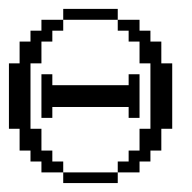

<svg xmlns="http://www.w3.org/2000/svg" viewBox="-20 -410 430 430"><path d="M121.6 0V-23.9H243.7V0ZM72.8 -146V-243.7H97.2V-219.2H268.1V-243.7H292.5V-146H268.1V-170.4H97.2V-146ZM72.8 -23.9V-48.3H48.3V-72.8H23.9V-121.6H0V-268.1H23.9V-316.9H48.3V-341.3H72.8V-365.7H121.6V-341.3H97.2V-316.9H72.8V-268.1H48.3V-121.6H72.8V-72.8H97.2V-48.3H121.6V-23.9ZM243.7 -23.9V-48.3H268.1V-72.8H292.5V-121.6H316.9V-268.1H292.5V-316.9H268.1V-341.3H243.7V-365.7H292.5V-341.3H316.9V-316.9H341.3V-268.1H365.7V-121.6H341.3V-72.8H316.9V-48.3H292.5V-23.9ZM121.6 -365.7V-390.1H243.7V-365.7Z"/></svg>

Font: FS Mondwest Regular
Style: Regular
Weight: 400
Designer: NZWStudios2024
Foundry: https://fontstruct.com
Version: Version 1.0